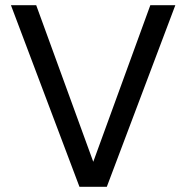

<svg xmlns="http://www.w3.org/2000/svg" viewBox="-20 -717 716 737"><path d="M557 -697H653L390 0H285L22 -697H119L338 -96Z"/></svg>

Font: Poppins
Style: Regular
Weight: 400
Designer: Ninad Kale (Devanagari), Jonny Pinhorn (Latin)
Version: Version 5.002